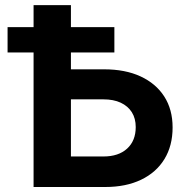

<svg xmlns="http://www.w3.org/2000/svg" viewBox="-20 -748 747 768"><path d="M210.9 -470.7H396.5Q481 -470.7 542.2 -442.4Q603.5 -414.1 637 -362.1Q670.4 -310.1 670.4 -238.3Q670.4 -165 637.7 -111.6Q605 -58.1 544.4 -29.1Q483.9 0 400.9 0H114.3V-727.5H263.7V-122.1H393.6Q454.1 -122.1 488.5 -153.6Q522.9 -185.1 522.9 -239.7Q522.9 -274.4 507.3 -299.1Q491.7 -323.7 462.9 -337.2Q434.1 -350.6 393.6 -350.6H210.9ZM10.3 -538.1V-639.6H437.5V-538.1Z"/></svg>

Font: Inter 20pt
Style: Bold
Weight: 700
Version: Version 4.001;git-66647c0bb